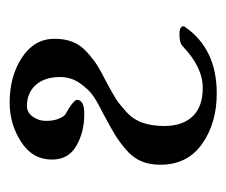

<svg xmlns="http://www.w3.org/2000/svg" viewBox="-56 -411 474 402"><g transform="rotate(-90 181.0 -210.0)"><path d="M285.2 -64.5Q292 -71.3 310.5 -71.3Q327.1 -71.3 327.1 -62.5Q327.1 -62.5 326.2 -60.5Q280.3 6.8 186.5 6.8Q124 6.8 80.6 -23.9Q37.1 -54.7 37.1 -111.3Q37.1 -134.8 44.9 -152.3Q52.7 -169.9 70.3 -184.6Q87.9 -199.2 101.1 -207Q114.3 -214.8 139.6 -228.5Q167 -242.2 180.7 -251.5Q194.3 -260.7 207.5 -279.3Q220.7 -297.9 220.7 -321.3Q220.7 -353.5 204.1 -372.1Q187.5 -390.6 160.2 -390.6Q146.5 -390.6 137.7 -378.4Q128.9 -366.2 128.9 -350.6Q128.9 -334 133.8 -323.2Q138.7 -312.5 142.6 -310.1Q146.5 -307.6 155.3 -302.7Q172.9 -291 172.9 -286.1Q172.9 -270.5 143.6 -270.5Q105.5 -270.5 76.7 -287.1Q47.9 -303.7 47.9 -337.9Q47.9 -378.9 85 -402.8Q122.1 -426.8 167 -426.8Q222.7 -426.8 261.7 -400.9Q300.8 -375 300.8 -333Q300.8 -310.5 293.9 -293.9Q287.1 -277.3 271.5 -263.7Q255.9 -250 244.1 -242.7Q232.4 -235.4 209 -223.6Q185.5 -210.9 174.8 -204.1Q164.1 -197.3 147.9 -182.6Q131.8 -168 125 -148.4Q118.2 -128.9 118.2 -102.5Q118.2 -65.4 138.2 -43.9Q158.2 -22.5 198.2 -22.5Q241.2 -22.5 285.2 -64.5Z"/></g></svg>

Font: Crimson Text
Style: Regular
Weight: 400
Version: Version 0.13